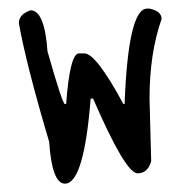

<svg xmlns="http://www.w3.org/2000/svg" viewBox="-20 -406 416 452"><path d="M51.8 -381.8Q85 -381.8 91.8 -285.2Q127 -161.1 132.8 -161.1H135.7Q144.5 -280.3 166 -280.3H178.7Q206.1 -280.3 270.5 -161.1H273.4V-164.1Q282.2 -385.7 326.2 -385.7H332Q360.4 -379.9 360.4 -361.3Q332 -280.3 332 -173.8L335.9 -26.4Q328.1 2 303.7 2Q275.4 2 199.2 -173.8H193.4Q177.7 26.4 132.8 26.4Q102.5 26.4 95.7 -72.3Q42 -252.9 24.4 -351.6Q24.4 -372.1 51.8 -381.8Z"/></svg>

Font: Sue Ellen Francisco
Style: Regular
Weight: 400
Designer: Kimberly Geswein
Foundry: Kimberly Geswein
Version: Version 1.002 2007